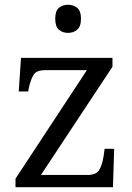

<svg xmlns="http://www.w3.org/2000/svg" viewBox="-20 -776 549 796"><path d="M44.3 0V-35.3L340.3 -485.3H169Q132.7 -485.3 120.5 -467.7Q108.3 -450 99 -409.7L97.3 -396.7H57.7L67 -536H446.3V-499.3L149.7 -50.7H344Q378.7 -50.7 391.2 -71.3Q403.7 -92 409.7 -129.3L413.7 -159H453.3L448.3 0ZM262.3 -639.7Q239.3 -639.7 224.2 -652.8Q209 -666 209 -698Q209 -730.7 224.2 -743.5Q239.3 -756.3 262.3 -756.3Q284.3 -756.3 300 -743.5Q315.7 -730.7 315.7 -698Q315.7 -666 300 -652.8Q284.3 -639.7 262.3 -639.7Z"/></svg>

Font: Noto Serif Hentaigana ExtraLight
Style: Regular
Weight: 200
Designer: Kazuhiro Yamada
Foundry: nipponia
Version: Version 1.000